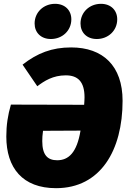

<svg xmlns="http://www.w3.org/2000/svg" viewBox="-20 -964 663 1004"><path d="M246 -760C306 -760 353 -804 353 -863C353 -910 320 -944 268 -944C208 -944 161 -900 161 -841C161 -794 194 -760 246 -760ZM486 -760C546 -760 593 -804 593 -863C593 -910 560 -944 508 -944C448 -944 401 -900 401 -841C401 -794 434 -760 486 -760ZM352 -716C251 -716 175 -686 98 -626L175 -513C212 -541 257 -570 324 -570C387 -570 422 -537 422 -455C422 -443 421 -430 420 -416L37 -417C21 -362 13 -310 13 -250C13 -86 98 20 273 20C506 20 621 -178 621 -437C621 -620 518 -716 352 -716ZM279 -126C230 -126 201 -152 201 -226C201 -242 202 -260 205 -280L401 -281C382 -165 338 -126 279 -126Z"/></svg>

Font: Fira Sans Heavy
Style: Italic
Weight: 900
Italic angle: -8°
Designer: bBox Type GmbH & Carrois Corporate GbR & Edenspiekermann AG
Foundry: bBox Type GmbH & Carrois Corporate GbR & Edenspiekermann AG
Version: Version 4.301;PS 004.301;hotconv 1.0.88;makeotf.lib2.5.64775